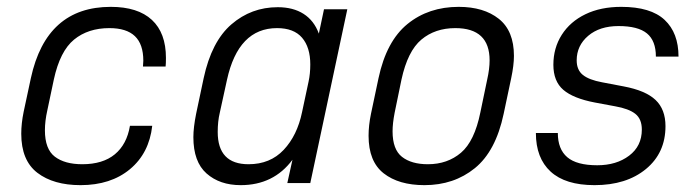

<svg xmlns="http://www.w3.org/2000/svg" viewBox="-20 -534 2025 560"><path d="M42 -144Q42 -174 49 -208L70 -306Q115 -514 303 -514Q382 -514 423 -476Q464 -438 464 -365Q464 -348 463 -340H397L398 -357Q398 -405 373.5 -428.5Q349 -452 299 -452Q237 -452 196 -418.5Q155 -385 137 -302L118 -212Q111 -181 111 -154Q111 -99 140 -77Q169 -55 220 -55Q280 -55 315 -84Q350 -113 359 -167H424Q415 -87 359 -40.5Q303 6 215 6Q136 6 89 -30Q42 -66 42 -144Z M544 -134Q544 -162 552 -202L574 -306Q597 -413 655 -463Q713 -513 790 -513Q835 -513 865.5 -493.5Q896 -474 910 -436L925 -507H993L885 0H818L833 -68Q778 6 682 6Q621 6 582.5 -28Q544 -62 544 -134ZM861 -207 880 -296Q885 -319 885 -346Q885 -396 861 -424Q837 -452 788 -452Q675 -452 642 -301L621 -205Q615 -180 615 -149Q615 -55 705 -55Q768 -55 807.5 -97Q847 -139 861 -207Z M1055 -138Q1055 -168 1062 -202L1084 -306Q1107 -414 1168.5 -464Q1230 -514 1318 -514Q1391 -514 1435 -479Q1479 -444 1479 -371Q1479 -344 1471 -306L1449 -202Q1426 -93 1365 -43.5Q1304 6 1218 6Q1143 6 1099 -28.5Q1055 -63 1055 -138ZM1381 -206 1401 -302Q1408 -333 1408 -358Q1408 -452 1308 -452Q1249 -452 1209 -418.5Q1169 -385 1151 -302L1131 -205Q1125 -174 1125 -151Q1125 -98 1152.5 -76.5Q1180 -55 1228 -55Q1285 -55 1324.5 -88.5Q1364 -122 1381 -206Z M1543 -146H1607Q1607 -99 1634.5 -75.5Q1662 -52 1722 -52Q1778 -52 1815 -80Q1852 -108 1852 -156Q1852 -187 1833 -202Q1814 -217 1774 -224L1715 -235Q1652 -247 1623 -272Q1594 -297 1594 -345Q1594 -394 1618.5 -432.5Q1643 -471 1687.5 -492.5Q1732 -514 1792 -514Q1878 -514 1918.5 -476Q1959 -438 1959 -369H1893Q1893 -415 1867 -436.5Q1841 -458 1784 -458Q1729 -458 1695.5 -429.5Q1662 -401 1662 -358Q1662 -330 1680 -315.5Q1698 -301 1736 -294L1799 -282Q1863 -270 1892 -242.5Q1921 -215 1921 -166Q1921 -88 1864 -41Q1807 6 1714 6Q1629 6 1586 -33.5Q1543 -73 1543 -146Z"/></svg>

Font: D-DIN
Style: DIN-Italic
Weight: 400
Italic angle: -12°
Designer: Charles Nix
Foundry: Datto Inc.
Version: Version 1.00